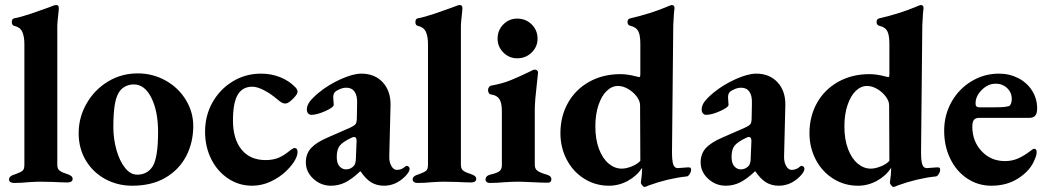

<svg xmlns="http://www.w3.org/2000/svg" viewBox="-20 -725 4171 764"><path d="M16 -11Q16 -25 39 -31Q61 -39 69 -45Q77 -51 77 -69V-550Q77 -580 68.5 -598.5Q60 -617 37 -622Q27 -624 27 -637Q27 -650 36 -652Q63 -657 101.5 -670Q140 -683 170 -694L191 -702Q198 -705 204 -705Q214 -705 214 -693Q214 -685 211.5 -664Q209 -643 208 -624V-71Q208 -54 215.5 -47.5Q223 -41 233 -37.5Q243 -34 246 -33Q258 -29 263.5 -24.5Q269 -20 269 -13Q269 -6 263.5 -2.5Q258 1 249 1Q228 1 192 -1L140 -2Q124 -2 92 0Q65 3 36 3Q27 3 21.5 -0.5Q16 -4 16 -11Z M293 -195Q293 -258 324.5 -313Q356 -368 409.5 -400.5Q463 -433 528 -433Q588 -433 639 -404.5Q690 -376 719.5 -327.5Q749 -279 749 -224Q749 -158 721 -104Q693 -50 638.5 -18Q584 14 506 14Q447 14 398 -13Q349 -40 321 -87.5Q293 -135 293 -195ZM588 -64Q609 -99 609 -200Q609 -282 582.5 -335.5Q556 -389 513 -389Q482 -389 461 -368Q444 -349 437.5 -313Q431 -277 431 -220Q431 -172 443.5 -128Q456 -84 477.5 -57Q499 -30 526 -30Q567 -30 588 -64Z M796 -201Q796 -265 825.5 -317.5Q855 -370 906 -401Q957 -432 1019 -432Q1059 -432 1094.5 -418Q1130 -404 1155 -378Q1164 -369 1164 -360Q1164 -350 1145.5 -331.5Q1127 -313 1116 -313Q1107 -313 1100.5 -317Q1094 -321 1082 -331Q1056 -353 1029.5 -366.5Q1003 -380 984 -380Q945 -380 926 -348Q907 -316 907 -246Q907 -172 941 -130Q975 -88 1037 -88Q1066 -88 1088 -97Q1110 -106 1135 -127Q1138 -129 1143 -132.5Q1148 -136 1152 -136Q1164 -136 1164 -120Q1164 -108 1156 -92Q1145 -70 1119.5 -45Q1094 -20 1058 -3Q1022 14 983 14Q931 14 888 -14.5Q845 -43 820.5 -92Q796 -141 796 -201Z M1197 -79Q1197 -113 1217.5 -135.5Q1238 -158 1282 -177L1371 -216Q1391 -225 1395.5 -232Q1400 -239 1400 -258L1401 -315Q1402 -344 1391 -360Q1380 -376 1358 -376Q1346 -376 1332.5 -370.5Q1319 -365 1312 -358Q1306 -351 1306 -337Q1306 -330 1307 -322.5Q1308 -315 1308 -308Q1308 -298 1274.5 -283Q1241 -268 1219 -268Q1211 -268 1206 -274Q1201 -280 1201 -289Q1201 -305 1212 -320Q1223 -335 1248 -356Q1287 -388 1336 -410Q1385 -432 1418 -432Q1471 -432 1503 -397.5Q1535 -363 1534 -306L1529 -104Q1528 -81 1537 -65Q1546 -49 1559 -49Q1578 -49 1592 -62Q1595 -65 1598 -65Q1603 -65 1606.5 -61.5Q1610 -58 1610 -54Q1610 -41 1592 -23Q1555 14 1508 14Q1479 14 1457 0.5Q1435 -13 1415 -43H1413Q1380 -12 1353.5 1Q1327 14 1297 14Q1257 14 1227 -13.5Q1197 -41 1197 -79ZM1389 -66Q1396 -77 1396 -92L1399 -164Q1399 -180 1389 -180Q1384 -180 1377 -176Q1345 -161 1332.5 -146Q1320 -131 1320 -101Q1320 -75 1331 -63Q1342 -51 1357 -51Q1376 -51 1389 -66Z M1622 -11Q1622 -25 1645 -31Q1667 -39 1675 -45Q1683 -51 1683 -69V-550Q1683 -580 1674.5 -598.5Q1666 -617 1643 -622Q1633 -624 1633 -637Q1633 -650 1642 -652Q1669 -657 1707.5 -670Q1746 -683 1776 -694L1797 -702Q1804 -705 1810 -705Q1820 -705 1820 -693Q1820 -685 1817.5 -664Q1815 -643 1814 -624V-71Q1814 -54 1821.5 -47.5Q1829 -41 1839 -37.5Q1849 -34 1852 -33Q1864 -29 1869.5 -24.5Q1875 -20 1875 -13Q1875 -6 1869.5 -2.5Q1864 1 1855 1Q1834 1 1798 -1L1746 -2Q1730 -2 1698 0Q1671 3 1642 3Q1633 3 1627.5 -0.5Q1622 -4 1622 -11Z M1912 0ZM1912 -10Q1912 -25 1930 -30Q1957 -36 1967 -43.5Q1977 -51 1977 -67V-283Q1977 -316 1967 -331Q1957 -346 1934 -349Q1928 -350 1925 -355Q1922 -360 1922 -367Q1922 -373 1925.5 -378Q1929 -383 1933 -384Q1978 -392 2012.5 -406Q2047 -420 2088 -440Q2102 -448 2108 -448Q2114 -448 2117.5 -444.5Q2121 -441 2121 -436L2117 -399Q2108 -323 2108 -289V-68Q2108 -54 2118 -46Q2128 -38 2156 -30Q2165 -27 2169.5 -23Q2174 -19 2174 -11Q2174 2 2159 2Q2138 2 2098 0Q2058 -2 2041 -2Q2024 -2 1988 0Q1958 3 1928 3Q1922 3 1917 -0.5Q1912 -4 1912 -10ZM1960 -571Q1960 -605 1983 -628Q2006 -651 2038 -651Q2072 -651 2095.5 -628Q2119 -605 2119 -571Q2119 -539 2095.5 -516Q2072 -493 2038 -493Q2006 -493 1983 -516Q1960 -539 1960 -571Z M2720 -59Q2726 -59 2728 -57Q2730 -55 2730 -49Q2730 -41 2724 -32Q2718 -23 2713 -23Q2638 -15 2561 13Q2549 19 2544 19Q2541 19 2535.5 12.5Q2530 6 2530 2Q2535 -33 2535 -51V-57Q2514 -25 2478.5 -5.5Q2443 14 2403 14Q2349 14 2304.5 -14Q2260 -42 2235 -90Q2210 -138 2210 -195Q2210 -262 2240 -315.5Q2270 -369 2324.5 -399.5Q2379 -430 2449 -430Q2477 -430 2511 -421L2524 -418Q2528 -418 2528 -431V-550Q2528 -586 2519.5 -601.5Q2511 -617 2489 -622Q2477 -625 2477 -637Q2477 -650 2488 -652Q2524 -660 2563.5 -672.5Q2603 -685 2629 -696Q2649 -705 2653 -705Q2664 -705 2664 -693Q2663 -689 2661.5 -669.5Q2660 -650 2659 -624L2654 -120Q2654 -85 2659 -70.5Q2664 -56 2677 -56L2716 -59ZM2664 -693ZM2528 -85 2527 -306Q2527 -323 2513.5 -341Q2500 -359 2479.5 -371Q2459 -383 2439 -383Q2415 -383 2394.5 -363.5Q2374 -344 2361.5 -307Q2349 -270 2349 -222Q2349 -170 2363.5 -132Q2378 -94 2402 -74Q2426 -54 2454 -54Q2471 -54 2493 -62.5Q2515 -71 2528 -85Z M2768 -79Q2768 -113 2788.5 -135.5Q2809 -158 2853 -177L2942 -216Q2962 -225 2966.5 -232Q2971 -239 2971 -258L2972 -315Q2973 -344 2962 -360Q2951 -376 2929 -376Q2917 -376 2903.5 -370.5Q2890 -365 2883 -358Q2877 -351 2877 -337Q2877 -330 2878 -322.5Q2879 -315 2879 -308Q2879 -298 2845.5 -283Q2812 -268 2790 -268Q2782 -268 2777 -274Q2772 -280 2772 -289Q2772 -305 2783 -320Q2794 -335 2819 -356Q2858 -388 2907 -410Q2956 -432 2989 -432Q3042 -432 3074 -397.5Q3106 -363 3105 -306L3100 -104Q3099 -81 3108 -65Q3117 -49 3130 -49Q3149 -49 3163 -62Q3166 -65 3169 -65Q3174 -65 3177.5 -61.5Q3181 -58 3181 -54Q3181 -41 3163 -23Q3126 14 3079 14Q3050 14 3028 0.5Q3006 -13 2986 -43H2984Q2951 -12 2924.5 1Q2898 14 2868 14Q2828 14 2798 -13.5Q2768 -41 2768 -79ZM2960 -66Q2967 -77 2967 -92L2970 -164Q2970 -180 2960 -180Q2955 -180 2948 -176Q2916 -161 2903.5 -146Q2891 -131 2891 -101Q2891 -75 2902 -63Q2913 -51 2928 -51Q2947 -51 2960 -66Z M3711 -59Q3717 -59 3719 -57Q3721 -55 3721 -49Q3721 -41 3715 -32Q3709 -23 3704 -23Q3629 -15 3552 13Q3540 19 3535 19Q3532 19 3526.5 12.5Q3521 6 3521 2Q3526 -33 3526 -51V-57Q3505 -25 3469.5 -5.5Q3434 14 3394 14Q3340 14 3295.5 -14Q3251 -42 3226 -90Q3201 -138 3201 -195Q3201 -262 3231 -315.5Q3261 -369 3315.5 -399.5Q3370 -430 3440 -430Q3468 -430 3502 -421L3515 -418Q3519 -418 3519 -431V-550Q3519 -586 3510.5 -601.5Q3502 -617 3480 -622Q3468 -625 3468 -637Q3468 -650 3479 -652Q3515 -660 3554.5 -672.5Q3594 -685 3620 -696Q3640 -705 3644 -705Q3655 -705 3655 -693Q3654 -689 3652.5 -669.5Q3651 -650 3650 -624L3645 -120Q3645 -85 3650 -70.5Q3655 -56 3668 -56L3707 -59ZM3655 -693ZM3519 -85 3518 -306Q3518 -323 3504.5 -341Q3491 -359 3470.5 -371Q3450 -383 3430 -383Q3406 -383 3385.5 -363.5Q3365 -344 3352.5 -307Q3340 -270 3340 -222Q3340 -170 3354.5 -132Q3369 -94 3393 -74Q3417 -54 3445 -54Q3462 -54 3484 -62.5Q3506 -71 3519 -85Z M3737 -205Q3737 -267 3766 -319Q3795 -371 3845.5 -401.5Q3896 -432 3955 -432Q3997 -432 4032 -414Q4067 -396 4087 -364Q4107 -332 4107 -294Q4107 -274 4099.5 -265Q4092 -256 4076 -256H3876Q3862 -256 3855.5 -248Q3849 -240 3849 -221Q3849 -163 3886 -123.5Q3923 -84 3979 -84Q4007 -84 4031 -94.5Q4055 -105 4081 -125Q4091 -133 4095 -133Q4105 -133 4105 -120Q4105 -107 4097 -90Q4081 -48 4034.5 -17Q3988 14 3925 14Q3872 14 3829 -14.5Q3786 -43 3761.5 -93Q3737 -143 3737 -205ZM3936 -298Q3959 -298 3972 -299Q3985 -300 3995 -303Q4000 -305 4003 -313Q4006 -321 4006 -331Q4006 -357 3987.5 -374.5Q3969 -392 3942 -392Q3911 -392 3886 -366.5Q3861 -341 3862 -312Q3862 -298 3876 -298Z"/></svg>

Font: EB Garamond
Style: Bold
Weight: 700
Designer: Georg Duffner and Octavio Pardo
Foundry: Georg Duffner
Version: Version 1.000; ttfautohint (v1.6)